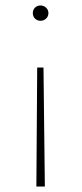

<svg xmlns="http://www.w3.org/2000/svg" viewBox="-20 -487 300 702"><path d="M157 -439Q157 -427 148.5 -419Q140 -411 128 -411Q116 -411 108 -419Q100 -427 100 -439Q100 -451 108 -459Q116 -467 128 -467Q140 -467 148.5 -459Q157 -451 157 -439ZM144 195H113L116 -240H139Z"/></svg>

Font: Ysabeau Infant Extralight
Style: Regular
Weight: 200
Designer: Christian Thalmann (Catharsis Fonts)
Version: Version 0.003